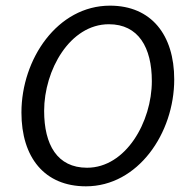

<svg xmlns="http://www.w3.org/2000/svg" viewBox="-20 -655 674 686"><path d="M56.6 -252.9C56.6 -92.8 138.7 10.7 287.1 10.7C472.7 10.7 602.5 -178.7 602.5 -371.1C602.5 -530.3 520.5 -634.8 373 -634.8C185.5 -634.8 56.6 -444.3 56.6 -252.9ZM522.5 -365.2C522.5 -219.7 429.7 -55.7 291 -55.7C184.6 -55.7 137.7 -137.7 137.7 -258.8C137.7 -404.3 229.5 -568.4 369.1 -568.4C474.6 -568.4 522.5 -485.4 522.5 -365.2Z"/></svg>

Font: Ed Sans Neue
Style: Italic
Weight: 400
Italic angle: -11°
Designer: Stephen Hutchings
Version: Version 1.004;PS 001.004;hotconv 1.0.88;makeotf.lib2.5.64775